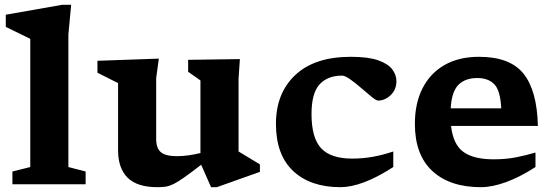

<svg xmlns="http://www.w3.org/2000/svg" viewBox="-20 -764 2296 796"><path d="M263.5 -71.5 335 -53V0H31.5V-53L105.5 -71.5V-603Q96 -608 64.5 -623Q33 -638 4 -652.5V-703L237 -744H275L263.5 -621Z M627.5 -187.5Q627.5 -149.5 647 -133Q666.5 -116.5 714 -116.5Q736 -116.5 761.2 -120Q786.5 -123.5 811 -129.5V-430.5L760 -466.5V-516L974.5 -519L969 -437.5V-136Q975 -132.5 992.2 -122Q1009.5 -111.5 1028.2 -100.2Q1047 -89 1057.5 -82.5V-51.5L879 12H855L814 -81Q771 -47.5 744.2 -28.8Q717.5 -10 699.8 -1.2Q682 7.5 667 9.8Q652 12 632 12Q549 12 509.2 -27.2Q469.5 -66.5 469.5 -141V-419.5L384 -462.5V-512L638.5 -521L627.5 -440.5Z M1434.5 -528.5Q1506.5 -528.5 1547.8 -514Q1589 -499.5 1606.2 -476.5Q1623.5 -453.5 1623.5 -427.5Q1623.5 -392.5 1599.8 -369.8Q1576 -347 1547.5 -347Q1540 -347 1520.8 -362.5Q1501.5 -378 1477.8 -398.8Q1454 -419.5 1432.2 -435Q1410.5 -450.5 1398 -450.5Q1338 -450.5 1304.8 -414Q1271.5 -377.5 1271.5 -291.5Q1271.5 -192 1311.5 -149.2Q1351.5 -106.5 1440.5 -106.5Q1484.5 -106.5 1526 -114Q1567.5 -121.5 1610.5 -136V-71.5Q1542 -27.5 1488.2 -7.8Q1434.5 12 1391 12Q1267 12 1195.5 -55Q1124 -122 1124 -250.5Q1124 -377.5 1204.2 -453Q1284.5 -528.5 1434.5 -528.5Z M1966 -528.5Q2094 -528.5 2150.2 -458.8Q2206.5 -389 2210 -242H1850Q1858.5 -165.5 1900.8 -134.5Q1943 -103.5 2027 -103.5Q2078.5 -103.5 2120.5 -112Q2162.5 -120.5 2200 -131.5V-71.5Q2134 -29 2076.8 -8.5Q2019.5 12 1973.5 12Q1845 12 1772.5 -55Q1700 -122 1700 -250.5Q1700 -335.5 1731.8 -398Q1763.5 -460.5 1823 -494.5Q1882.5 -528.5 1966 -528.5ZM1959 -440.5Q1908.5 -440.5 1880.5 -412.2Q1852.5 -384 1848.5 -315H2058Q2054.5 -388.5 2029.5 -414.5Q2004.5 -440.5 1959 -440.5Z"/></svg>

Font: Newsreader Caption SemiBold
Style: Regular
Weight: 600
Designer: Hugues Gentile
Foundry: Production Type
Version: Version 1.001